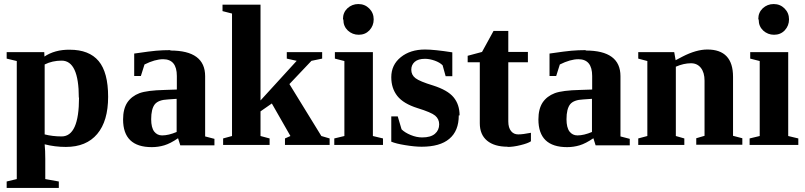

<svg xmlns="http://www.w3.org/2000/svg" viewBox="-20 -717 3984 950"><path d="M200 -436H198Q251 -472 325 -471Q421 -471 468 -415Q515 -359 515 -238Q515 -118 461 -54Q407 10 306 10Q252 10 201 -3Q204 28 204 69V169L271 181V213H13V181L63 169V-415L13 -427V-459H199ZM371 -234H370Q370 -417 285 -417Q239 -417 201 -398V-52Q240 -42 285 -42Q371 -42 371 -234Z M823 -469V-467Q995 -467 995 -340V-42L1041 -30V2H872L861 -33Q823 -7 793 2Q763 11 731 11Q589 11 589 -126Q589 -178 610 -210Q631 -241 670 -256Q708 -270 795 -272L855 -274V-341Q855 -424 787 -424Q747 -424 695 -398L677 -341H644V-452Q726 -464 752 -466Q786 -469 823 -469ZM854 -228 811 -225Q764 -223 746 -201Q728 -178 728 -127Q728 -86 743 -66Q758 -47 782 -47Q814 -47 854 -64Z M1269 -220 1448 -416 1399 -427V-459H1574V-427L1521 -416L1412 -301L1570 -44L1611 -32V0H1390V-32L1417 -44L1325 -205L1269 -166V-44L1314 -32V0H1084V-32L1128 -44V-650L1081 -662V-694H1269Z M1825 -44 1875 -32V0H1634V-32L1684 -44V-415L1637 -427V-459H1825ZM1679 -619 1677 -623Q1677 -655 1699 -676Q1722 -697 1753 -697Q1785 -697 1807 -675Q1829 -653 1829 -621Q1829 -590 1808 -567Q1787 -545 1755 -545Q1724 -545 1701 -566Q1679 -587 1679 -619Z M2254 -146H2250Q2250 -69 2203 -30Q2157 9 2066 9Q2032 9 1984 1Q1940 -6 1916 -16V-141H1948L1967 -77Q1983 -61 2012 -49Q2041 -37 2069 -37Q2111 -37 2132 -55Q2153 -73 2153 -102Q2153 -128 2133 -145Q2114 -161 2046 -182Q1976 -204 1946 -242Q1916 -280 1916 -335Q1916 -396 1963 -434Q2010 -472 2083 -472Q2129 -472 2218 -458V-340H2185L2170 -394Q2156 -408 2131 -417Q2105 -426 2083 -426Q2049 -426 2032 -411Q2015 -396 2015 -372Q2015 -346 2036 -330Q2057 -314 2123 -294Q2195 -271 2224 -236Q2254 -200 2254 -146Z M2492 10V9Q2426 9 2390 -21Q2354 -51 2354 -107V-409H2294V-441L2365 -460L2422 -564H2495V-460H2592V-409H2495V-116Q2495 -85 2509 -68Q2522 -52 2544 -52Q2567 -52 2607 -60V-18Q2593 -8 2556 1Q2520 10 2492 10Z M2878 -469V-467Q3050 -467 3050 -340V-42L3096 -30V2H2927L2916 -33Q2878 -7 2848 2Q2818 11 2786 11Q2644 11 2644 -126Q2644 -178 2665 -210Q2686 -241 2725 -256Q2763 -270 2850 -272L2910 -274V-341Q2910 -424 2842 -424Q2802 -424 2750 -398L2732 -341H2699V-452Q2781 -464 2807 -466Q2841 -469 2878 -469ZM2909 -228 2866 -225Q2819 -223 2801 -201Q2783 -178 2783 -127Q2783 -86 2798 -66Q2813 -47 2837 -47Q2869 -47 2909 -64Z M3323 -419 3357 -437Q3425 -472 3480 -472Q3607 -472 3607 -337V-45L3653 -33V-1H3425V-33L3466 -45V-318Q3466 -358 3448 -381Q3430 -404 3399 -404Q3363 -404 3324 -387V-44L3366 -32V0H3138V-32L3183 -44V-415L3138 -427V-459H3316Z M3880 -44 3930 -32V0H3689V-32L3739 -44V-415L3692 -427V-459H3880ZM3734 -619 3732 -623Q3732 -655 3754 -676Q3777 -697 3808 -697Q3840 -697 3862 -675Q3884 -653 3884 -621Q3884 -590 3863 -567Q3842 -545 3810 -545Q3779 -545 3756 -566Q3734 -587 3734 -619Z"/></svg>

Font: Libra Serif Modern
Style: Bold
Weight: 700
Designer: Stefan Peev, Context Ltd
Foundry: Ascender Corporation
Version: Version 1.000